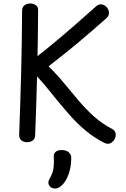

<svg xmlns="http://www.w3.org/2000/svg" viewBox="-20 -800 725 1103"><path d="M182 -24Q182 -4 168.5 6.5Q155 17 136 17Q117 17 103.5 6.5Q90 -4 90 -26Q97 -204 101.5 -382Q106 -560 107 -738Q107 -760 121 -770Q135 -780 154 -780Q172 -780 186 -770Q200 -760 199 -739Q198 -561 193.5 -382Q189 -203 182 -24ZM529 -761Q537 -769 544.5 -772Q552 -775 559 -775Q571 -775 582 -768Q593 -761 599.5 -750Q606 -739 606 -727Q606 -719 603.5 -712Q601 -705 593 -697Q552 -661 511.5 -625.5Q471 -590 429.5 -555.5Q388 -521 345.5 -487Q303 -453 259 -419Q307 -372 349 -321Q391 -270 432.5 -221Q474 -172 520.5 -130.5Q567 -89 623 -60Q635 -53 640 -44.5Q645 -36 645 -25Q645 -13 638.5 -1Q632 11 621.5 18.5Q611 26 599 26Q589 26 578 20Q523 -8 476 -46.5Q429 -85 388.5 -130Q348 -175 310 -222Q273 -268 236 -312.5Q199 -357 155 -399L172 -459Q234 -507 294 -557Q354 -607 413 -658.5Q472 -710 529 -761ZM289 102Q287 85 298.5 73.5Q310 62 332 62Q361 62 375 75Q389 88 389 103Q390 136 383 168.5Q376 201 362.5 227.5Q349 254 328 271Q319 278 311 280.5Q303 283 296 283Q280 283 269 273Q258 263 258 248Q258 240 263.5 229.5Q269 219 274 209Q285 187 288 160Q291 133 289 102Z"/></svg>

Font: Playpen Sans Hebrew
Style: Regular
Weight: 400
Designer: Tom Grace, Laura Meseguer, Veronika Burian, José Scaglione
Foundry: TypeTogether
Version: Version 2.000